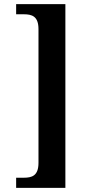

<svg xmlns="http://www.w3.org/2000/svg" viewBox="-20 -780 413 928"><path d="M58 128H296V-760H58V-711H95C134 -711 166 -702 166 -639V7C166 70 134 79 95 79H58Z"/></svg>

Font: Noto Serif Bengali Condensed
Style: Bold
Weight: 700
Width: 3
Designer: Juan Bruce, Universal Thirst, Indian Type Foundry and the Monotype Design Team.
Foundry: Monotype Imaging Inc.
Version: Version 2.003